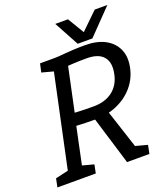

<svg xmlns="http://www.w3.org/2000/svg" viewBox="-194 -943 901 1045"><g transform="rotate(-20 256.5 -420.0)"><path d="M27 0 169 -667Q194.7 -667 213.4 -668.5Q232.2 -670 251.5 -671.6Q270.8 -673.2 297.2 -674.7Q323.7 -676.2 362.7 -676.2Q432 -676.2 478.4 -651Q524.8 -625.8 544.4 -580.8Q564 -535.7 550.8 -475.5Q538.5 -417 500.1 -372.1Q461.7 -327.2 404.2 -302.1Q346.8 -277 276.5 -277Q226.7 -277 197.3 -278.5Q168 -280 168 -280L109 0ZM360.2 0 268.2 -302 351.8 -309 452.8 0ZM292.7 -347Q360 -347 403.2 -380.2Q446.5 -413.5 458.8 -474.5Q472 -537.7 443.4 -571.8Q414.8 -606 347.5 -606Q297.7 -606 267.8 -604.1Q237.8 -602.2 237.8 -602.2L184.2 -350Q184.2 -350 213.5 -348.5Q242.8 -347 292.7 -347ZM-43.2 0 -33.2 -49.2 57 -70 36.8 0ZM99 0 107.7 -70.8 189 -49.2 179 0ZM409.5 0 418.2 -70.8 499.5 -49.2 489.5 0ZM99 -667H179L168.5 -596.2L88 -617.8ZM331.3 -697 478.7 -840.3H552L413 -697ZM409.7 -697H328L250.3 -840.3H323.7Z"/></g></svg>

Font: Epunda Slab Light
Style: Italic
Weight: 300
Italic angle: -12°
Designer: Simon Atzbach
Foundry: typofactur
Version: Version 1.102